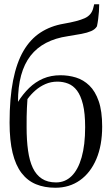

<svg xmlns="http://www.w3.org/2000/svg" viewBox="-20 -870 525 902"><path d="M240 12Q189 12 149 -4.5Q109 -21 81.2 -57.2Q53.5 -93.5 39.2 -151.8Q25 -210 25 -294Q25 -409 41.5 -492.2Q58 -575.5 90.2 -630.8Q122.5 -686 170 -717Q217.5 -748 279 -758.5Q346 -770 378 -784.5Q410 -799 418 -832L422.5 -850H446Q446 -833.5 444.8 -815.8Q443.5 -798 441.2 -780.5Q439 -763 435.5 -746.5Q427 -732 408.5 -724Q390 -716 362.5 -710.8Q335 -705.5 299 -700Q240.5 -691.5 196.5 -668.5Q152.5 -645.5 123.2 -607.8Q94 -570 79.2 -516Q64.5 -462 64.5 -391.5Q88 -428.5 117 -456.8Q146 -485 182.5 -500.8Q219 -516.5 264.5 -516.5Q302 -516.5 337 -505.8Q372 -495 399.8 -468.2Q427.5 -441.5 443.8 -394.5Q460 -347.5 460 -275.5Q460 -187 432.5 -122.5Q405 -58 355.5 -23Q306 12 240 12ZM243.5 -13Q286 -13 316.5 -43Q347 -73 363.5 -131Q380 -189 380 -272.5Q380 -337.5 369.8 -379.2Q359.5 -421 341.8 -444.5Q324 -468 300.2 -477.2Q276.5 -486.5 249.5 -486.5Q219.5 -486.5 193.2 -475Q167 -463.5 145.8 -444.8Q124.5 -426 109 -404.5Q107.5 -382 106.5 -362.8Q105.5 -343.5 105.2 -322.2Q105 -301 105 -272.5Q105 -211 111.8 -162.8Q118.5 -114.5 134.2 -81.2Q150 -48 176.8 -30.5Q203.5 -13 243.5 -13Z"/></svg>

Font: Merriweather 144pt Light
Style: Regular
Weight: 300
Version: Version 2.100